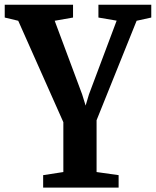

<svg xmlns="http://www.w3.org/2000/svg" viewBox="-26 -572 675 832"><path d="M161 241V187L248.5 173.5V-42.5L53 -482L-5.5 -496V-551.5H290.5V-496L211 -482L330 -163L345 -114.5L359.5 -163L479.5 -482.5L400.5 -496V-551.5H629.5V-496L566 -482L392.5 -51V173.5L488 187V241Z"/></svg>

Font: Merriweather 28pt
Style: Bold
Weight: 700
Version: Version 2.100